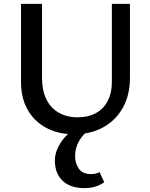

<svg xmlns="http://www.w3.org/2000/svg" viewBox="-20 -678 772 987"><path d="M360 12Q279 12 217.5 -21Q156 -54 122 -114Q88 -174 88 -256V-658H196V-278Q196 -214 218 -168.5Q240 -123 281.5 -99Q323 -75 379 -75Q435 -75 474.5 -97.5Q514 -120 534.5 -160.5Q555 -201 555 -254V-658H648V-278Q648 -190 612 -125Q576 -60 511.5 -24Q447 12 360 12ZM414 289Q341 289 301.5 251Q262 213 262 147Q262 99 297 48Q332 -3 411 -44L447 -17Q405 12 385.5 48.5Q366 85 366 124Q366 162 385.5 189.5Q405 217 449 217Q460 217 471 214.5Q482 212 492 207L516 259Q494 274 469.5 281.5Q445 289 414 289Z"/></svg>

Font: Ysabeau SC SemiBold
Style: Regular
Weight: 600
Designer: Christian Thalmann (Catharsis Fonts)
Version: Version 2.001;gftools[0.9.30]; featfreeze: smcp